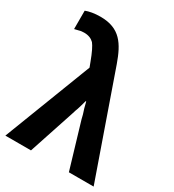

<svg xmlns="http://www.w3.org/2000/svg" viewBox="-195 -880 895 987"><g transform="rotate(30 253.0 -387.0)"><path d="M-9 0H143L232 -269C237 -286 241 -298 244 -305C247 -313 252 -331 260 -360H263C271 -329 275 -312 278 -306C280 -300 284 -288 288 -269L368 0H515L303 -605C267 -706 226 -774 110 -774C73 -774 43 -768 23 -760V-651C29 -652 38 -655 48 -657C57 -660 68 -661 78 -661C103 -661 122 -653 136 -639C148 -624 163 -594 180 -548L191 -519Z"/></g></svg>

Font: Cheyenne Sans
Style: Bold
Weight: 700
Designer: The Public Sans project authors (U.S. Web Design System), Libre Franklin designed by Pablo Impallari and Rodrigo Fuenzal
Foundry: The Cheyenne Sans Project Authors
Version: Version 2.007